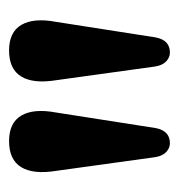

<svg xmlns="http://www.w3.org/2000/svg" viewBox="-6 -814 386 413"><g transform="rotate(-90 186.5 -607.0)"><path d="M280.5 -434Q270 -434 261.5 -442Q253 -450 250.5 -465.5L221 -678.5Q213 -728 229 -754Q245 -780 285 -780Q324.5 -780 340 -753.5Q355.5 -727 346.5 -679L313 -464.5Q310 -449 301.8 -441.5Q293.5 -434 280.5 -434ZM85.5 -434Q75 -434 66.5 -442Q58 -450 55.5 -465.5L26 -678.5Q18 -728 34 -754Q50 -780 90 -780Q129.5 -780 145 -753.5Q160.5 -727 151.5 -679L118 -464.5Q115 -449 106.8 -441.5Q98.5 -434 85.5 -434Z"/></g></svg>

Font: Fraunces SemiBold
Style: Regular
Weight: 600
Version: Version 1.000;[b76b70a41]